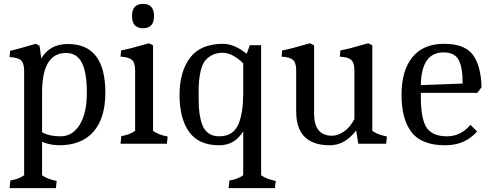

<svg xmlns="http://www.w3.org/2000/svg" viewBox="-20 -738 2526 986"><path d="M104 -374Q104 -414 87.5 -428.5Q71 -443 29 -445L32 -477Q54 -481 164 -513L183 -503L192 -438Q236 -512 329 -512Q521 -512 521 -263Q521 -131 460 -61.5Q399 8 284 8Q242 8 196 -9V162Q223 182 271 191L267 228H29L33 189Q76 182 104 162ZM196 -262V-59Q232 -38 292 -38Q352 -38 389 -97Q426 -156 426 -261.5Q426 -367 400 -416.5Q374 -466 319 -466Q196 -466 196 -262Z M674 -376Q674 -416 657.5 -430.5Q641 -445 599 -447L602 -479Q643 -486 745 -516L766 -505V-66Q793 -46 841 -37L837 0H599L603 -39Q646 -46 674 -66ZM771 -655.5Q771 -593 714.5 -593Q658 -593 658 -655.5Q658 -718 714.5 -718Q771 -718 771 -655.5Z M1106 8Q1000 8 951 -61Q902 -130 902 -250Q902 -370 956 -441.5Q1010 -513 1126 -513Q1182 -513 1247 -462L1263 -506H1321V162Q1348 182 1396 191L1392 228H1154L1158 189Q1201 182 1229 162V-64Q1186 8 1106 8ZM1229 -258V-413Q1173 -467 1123 -467Q1089 -467 1064.5 -452.5Q1040 -438 1028 -419Q1016 -400 1009 -367Q1000 -325 1000 -268.5Q1000 -212 1001.5 -185Q1003 -158 1009.5 -128.5Q1016 -99 1027 -80Q1052 -38 1106 -38Q1181 -38 1207 -106Q1229 -165 1229 -258Z M1501 -166V-376Q1501 -416 1484.5 -430.5Q1468 -445 1426 -447L1429 -479Q1470 -486 1572 -516L1593 -505V-154Q1593 -41 1686 -41Q1714 -41 1745 -61.5Q1776 -82 1800 -126V-376Q1800 -416 1783.5 -430.5Q1767 -445 1725 -447L1728 -479Q1769 -486 1871 -516L1892 -505V-66Q1917 -47 1967 -37L1963 0H1820L1809 -68Q1751 8 1674 8Q1501 8 1501 -166Z M2141 -261V-245Q2141 -121 2174 -78Q2205 -38 2275.5 -38Q2346 -38 2396 -97L2430 -63Q2369 8 2266 8Q2145 8 2093.5 -59Q2042 -126 2042 -251Q2042 -376 2098 -444.5Q2154 -513 2260 -513Q2366 -513 2408 -457Q2450 -401 2453 -290L2431 -261ZM2258 -469Q2144 -469 2141 -301L2356 -309Q2356 -393 2335 -431Q2314 -469 2258 -469Z"/></svg>

Font: Cambo
Style: Regular
Weight: 400
Designer: Carolina Giovagnoli, Andres Torresi
Foundry: Carolina Giovagnoli, Andres Torresi
Version: Version 2.001